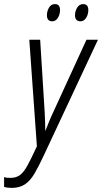

<svg xmlns="http://www.w3.org/2000/svg" viewBox="-43 -908 498 937"><path d="M14 9Q-7 9 -23 4V-44Q-16 -41 -7.5 -40.5Q1 -40 9 -40Q35 -40 53.5 -53Q72 -66 90.5 -99.5Q109 -133 137 -194L100 -714H153L175 -361Q176 -339 177 -313.5Q178 -288 178 -268Q187 -291 196.5 -314.5Q206 -338 217 -361L379 -714H435L171 -150Q146 -96 125 -60.5Q104 -25 78 -8Q52 9 14 9ZM350 -804Q323 -804 323 -834Q323 -853 333.5 -870.5Q344 -888 363 -888Q388 -888 388 -859Q388 -838 377.5 -821Q367 -804 350 -804ZM212 -804Q186 -804 186 -834Q186 -853 196 -870.5Q206 -888 225 -888Q250 -888 250 -859Q250 -838 239.5 -821Q229 -804 212 -804Z"/></svg>

Font: Noto Sans ExtraCondensed Light
Style: Italic
Weight: 300
Width: 2
Italic angle: -12°
Designer: Monotype Design Team
Foundry: Monotype Imaging Inc.
Version: Version 2.013; ttfautohint (v1.8.4.7-5d5b)